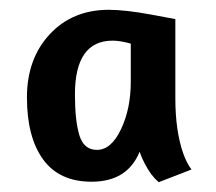

<svg xmlns="http://www.w3.org/2000/svg" viewBox="-20 -706 441 392"><path d="M338 -667V-505Q338 -439 354 -393Q362 -371 371 -360L304 -334Q296 -341 289 -350Q274 -371 265 -396Q240 -335 167 -335Q101 -335 68 -380.5Q35 -426 35 -507Q35 -586 81.5 -636Q128 -686 202 -686Q236 -686 290 -676ZM178 -400Q207 -400 227 -442Q247 -484 247 -539V-617Q225 -623 210 -623Q133 -623 133 -513Q133 -460 142 -430Q151 -400 178 -400Z"/></svg>

Font: Amaranth
Style: Regular
Weight: 400
Designer: Gesine Todt
Foundry: Gesine Todt
Version: Version 1.000